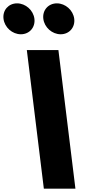

<svg xmlns="http://www.w3.org/2000/svg" viewBox="-201 -1123 529 1143"><path d="M-99.4 -1103C-150.4 -1103 -186.4 -1062 -180.1 -1011C-173.9 -960 -127.8 -919 -76.8 -919C-25.8 -919 10.1 -960 3.9 -1011C-2.4 -1062 -48.4 -1103 -99.4 -1103ZM137.6 -1103C86.6 -1103 50.6 -1062 56.9 -1011C63.1 -960 109.2 -919 160.2 -919C211.2 -919 247.1 -960 240.9 -1011C234.6 -1062 188.6 -1103 137.6 -1103ZM146.7 -825H-41.3L60 0H248Z"/></svg>

Font: Hussar
Style: BdOpOblOne
Weight: 700
Foundry: Cannot Into Space Fonts
Version: Version 2.00